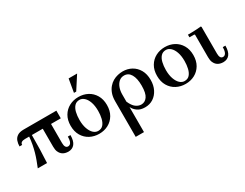

<svg xmlns="http://www.w3.org/2000/svg" viewBox="-93 -1341 2822 2213"><g transform="rotate(-30 1318.0 -235.0)"><path d="M574 -367H99Q35 -367 35 -324H0Q0 -361 11.5 -394.5Q23 -428 53.5 -448.5Q84 -469 138 -469H574ZM444 -392V-113Q444 -80 454.5 -62Q465 -44 487 -44Q500 -44 512 -52.5Q524 -61 531.5 -82.5Q539 -104 539 -144H574Q574 -66 543.5 -28Q513 10 459 10Q438 10 416 4Q394 -2 375.5 -17.5Q357 -33 345.5 -59.5Q334 -86 334 -128V-392ZM154 -377H189Q189 -265 186.5 -174Q184 -83 179 0H56Q74 -45 89.5 -86.5Q105 -128 117.5 -172Q130 -216 139.5 -266Q149 -316 154 -377Z M871 -479Q938 -479 992.5 -450Q1047 -421 1079.5 -366Q1112 -311 1112 -235Q1112 -158 1079.5 -103Q1047 -48 992.5 -19Q938 10 871 10Q804 10 749 -19Q694 -48 661.5 -103Q629 -158 629 -235Q629 -311 661.5 -366Q694 -421 749 -450Q804 -479 871 -479ZM876 -25Q919 -25 943.5 -53Q968 -81 979 -127Q990 -173 990 -227Q990 -295 973 -343.5Q956 -392 927.5 -418Q899 -444 866 -444Q824 -444 798.5 -416.5Q773 -389 762 -343Q751 -297 751 -242Q751 -175 768.5 -126Q786 -77 814 -51Q842 -25 876 -25ZM852 -545 882 -720H995L882 -545Z M1460 -479Q1525 -479 1577.5 -450Q1630 -421 1661.5 -366Q1693 -311 1693 -233Q1693 -162 1665.5 -107Q1638 -52 1590.5 -21Q1543 10 1481 10Q1420 10 1382 -17Q1344 -44 1325 -83V-155Q1353 -91 1387.5 -65.5Q1422 -40 1459 -40Q1508 -40 1539 -83.5Q1570 -127 1570 -228Q1570 -324 1539 -377Q1508 -430 1451 -430Q1411 -430 1383 -405.5Q1355 -381 1340 -340.5Q1325 -300 1325 -250V250H1215V-224Q1215 -282 1230.5 -324.5Q1246 -367 1271.5 -397Q1297 -427 1328.5 -445Q1360 -463 1394.5 -471Q1429 -479 1460 -479Z M2021 -479Q2088 -479 2142.5 -450Q2197 -421 2229.5 -366Q2262 -311 2262 -235Q2262 -158 2229.5 -103Q2197 -48 2142.5 -19Q2088 10 2021 10Q1954 10 1899 -19Q1844 -48 1811.5 -103Q1779 -158 1779 -235Q1779 -311 1811.5 -366Q1844 -421 1899 -450Q1954 -479 2021 -479ZM2026 -25Q2069 -25 2093.5 -53Q2118 -81 2129 -127Q2140 -173 2140 -227Q2140 -295 2123 -343.5Q2106 -392 2077.5 -418Q2049 -444 2016 -444Q1974 -444 1948.5 -416.5Q1923 -389 1912 -343Q1901 -297 1901 -242Q1901 -175 1918.5 -126Q1936 -77 1964 -51Q1992 -25 2026 -25Z M2521 10Q2500 10 2478 4Q2456 -2 2437.5 -17.5Q2419 -33 2407.5 -59.5Q2396 -86 2396 -128V-427L2389 -434H2325V-469Q2351 -469 2381.5 -469.5Q2412 -470 2442.5 -472Q2473 -474 2499 -477L2506 -469V-113Q2506 -80 2516.5 -62Q2527 -44 2549 -44Q2562 -44 2573.5 -52.5Q2585 -61 2593 -82.5Q2601 -104 2601 -144H2636Q2636 -66 2606 -28Q2576 10 2521 10Z"/></g></svg>

Font: Brygada 1918 SemiBold
Style: Regular
Weight: 600
Designer: Mateusz Machalski | Borys Kosmynka | Przemek Hoffer
Foundry: NIEPODLEGLA 2018
Version: Version 3.006